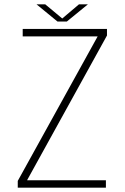

<svg xmlns="http://www.w3.org/2000/svg" viewBox="-20 -872 580 892"><path d="M106.5 -34.5H472V0H62.5V-31.5L434 -703.5L435 -703H85.5V-737.5H477V-707L106.5 -36ZM149.5 -852H190L276.5 -780H262L347 -852H388.5L290.5 -772H247Z"/></svg>

Font: Epilogue ExtraLight
Style: Regular
Weight: 250
Designer: Tyler Finck
Foundry: Etcetera Type Co
Version: Version 2.112